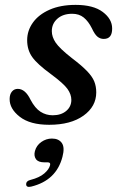

<svg xmlns="http://www.w3.org/2000/svg" viewBox="-20 -488 474 767"><path d="M190.5 -27.5Q224 -27.5 244.5 -44.8Q265 -62 265 -89Q265 -111 249.5 -132.8Q234 -154.5 184 -191.5Q129 -231.5 108.8 -260Q88.5 -288.5 88.5 -327.5Q88.5 -365.5 111.5 -397.8Q134.5 -430 178 -449.2Q221.5 -468.5 282 -468.5Q353 -468.5 390.5 -440.2Q428 -412 428 -374.5Q428.5 -332.5 394.5 -332.5Q380 -332.5 369 -341.8Q358 -351 347 -375Q333 -403 314.5 -418Q296 -433 268.5 -433Q231.5 -433 209.2 -413.2Q187 -393.5 187 -363.5Q187 -340.5 202.5 -317.5Q218 -294.5 267 -256Q306 -226.5 327.2 -204.5Q348.5 -182.5 356.5 -162.8Q364.5 -143 364.5 -119Q364.5 -62.5 313.5 -26Q262.5 10.5 176.5 10.5Q100 10.5 59 -21.5Q18 -53.5 18.5 -92.5Q18.5 -111 27.5 -122Q36.5 -133 51 -133Q81 -133 102 -89.5Q120 -55.5 142 -41.5Q164 -27.5 190.5 -27.5ZM157 160.5Q132.5 160.5 123.5 147.5Q114.5 134.5 119.5 115.5Q125.5 93 145 79.2Q164.5 65.5 187.5 65.5Q214.5 65.5 227 83.2Q239.5 101 229.5 138.5Q205 233 104.5 257.5Q84.5 262 84.5 248Q84.5 234.5 102.5 230.5Q137.5 221.5 156.8 205Q176 188.5 180 172Q183 160.5 170.5 160.5Z"/></svg>

Font: Fraunces 9pt S000
Style: Italic
Weight: 400
Italic angle: -16°
Version: Version 1.000; ttfautohint (v1.8.3)